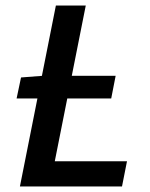

<svg xmlns="http://www.w3.org/2000/svg" viewBox="-20 -674 541 694"><path d="M40 -318 56 -394 134 -400H398L382 -318ZM52 0 182 -654H290L178 -91H439L421 0Z"/></svg>

Font: Source Sans 3 ExtraLight SemiBold
Style: Italic
Weight: 600
Italic angle: -11°
Version: Version 3.052;hotconv 1.1.0;makeotfexe 2.6.0